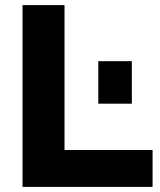

<svg xmlns="http://www.w3.org/2000/svg" viewBox="-20 -730 625 750"><path d="M576 0V-144H232V-710H68V0ZM495 -325V-491H364V-325Z"/></svg>

Font: Raleway
Style: ExtraBold
Weight: 800
Designer: Matt McInerney, Pablo Impallari, Rodrigo Fuenzalida
Foundry: Matt McInerney, Pablo Impallari, Rodrigo Fuenzalida
Version: Version 3.000